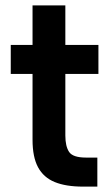

<svg xmlns="http://www.w3.org/2000/svg" viewBox="-20 -694 408 714"><path d="M289 0Q225 0 183.5 -17Q142 -34 121.5 -72Q101 -110 101 -174V-419H20V-527H101V-674H223V-527H346V-419H223V-190Q223 -150 237 -129Q251 -108 300 -108H342V0Z"/></svg>

Font: Onest SemiBold
Style: Regular
Weight: 600
Designer: Dmitri Voloshin, Andrey Kudryavtsev
Foundry: Dmitri Voloshin, Andrey Kudryavtsev
Version: Version 1.000;gftools[0.9.33]